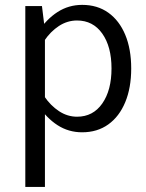

<svg xmlns="http://www.w3.org/2000/svg" viewBox="-20 -530 589 776"><path d="M82.3 -505.4V225.6H161.6V-407.8L149.6 -505.4ZM510.3 -253.3Q510.3 -331.8 486.2 -389.4Q462.2 -446.9 418 -478.6Q373.7 -510.3 312.2 -510.3Q257.4 -510.3 212.6 -481.4Q167.8 -452.6 133.4 -400.1L158.6 -364.7Q183.7 -402.4 217.9 -424.8Q252.1 -447.2 291.3 -447.2Q355.9 -447.2 393.3 -394.3Q430.7 -341.5 430.7 -253.4Q430.7 -165.2 393.4 -111.8Q356.1 -58.3 291.5 -58.3Q252.4 -58.3 218.2 -80.9Q184 -103.5 158.6 -141.2L133.4 -105.3Q167.8 -52.9 212.5 -24.1Q257.2 4.7 311.9 4.7Q373.4 4.7 417.8 -27.2Q462.2 -59.1 486.2 -117.1Q510.3 -175 510.3 -253.3Z"/></svg>

Font: Estedad VF
Style: Regular
Weight: 100
Designer: Amin Abedi
Version: Version 7.3